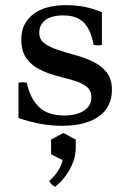

<svg xmlns="http://www.w3.org/2000/svg" viewBox="-20 -475 498 748"><path d="M222 15Q179 15 138 7.5Q97 0 52 -15V-153Q68 -156 84 -153Q97 -93 131 -59Q165 -25 232 -25Q277 -25 306.5 -43.5Q336 -62 336 -96Q336 -123 316.5 -138Q297 -153 265.5 -162Q234 -171 199.5 -180Q165 -189 133.5 -205Q102 -221 82.5 -248.5Q63 -276 63 -322Q63 -383 108.5 -419Q154 -455 239 -455Q275 -455 310.5 -448Q346 -441 377 -427V-300Q361 -297 345 -300Q334 -359 306.5 -387Q279 -415 227 -415Q181 -415 157 -397Q133 -379 133 -347Q133 -321 153.5 -306Q174 -291 206 -280.5Q238 -270 274.5 -260Q311 -250 343 -234.5Q375 -219 395.5 -193Q416 -167 416 -125Q416 -58 365 -21.5Q314 15 222 15ZM227 43 275 69V100Q275 129 265 156Q255 183 237.5 207.5Q220 232 195 253Q187 249 181.5 243.5Q176 238 172 230Q194 210 206.5 190Q219 170 224 149L179 126V69Z"/></svg>

Font: Poltawski Nowy
Style: Regular
Weight: 400
Designer: Adam Pótawski, Mateusz Machalski, Borys Kosmynka, Ania Wieluska
Foundry: Capitalics.wtf
Version: Version 1.001;gftools[0.9.25]